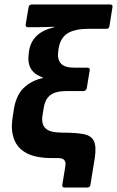

<svg xmlns="http://www.w3.org/2000/svg" viewBox="-20 -703 521 854"><path d="M267 131Q256 131 257 120L270 40Q273 25 270 16.5Q267 8 259.5 4Q252 0 236 0H210Q140 0 99 -21.5Q58 -43 43 -83Q28 -123 35 -173L41 -212Q50 -276 83.5 -310Q117 -344 171 -356V-358Q130 -373 116 -400Q102 -427 108 -466L109 -475Q115 -516 142.5 -543Q170 -570 221 -582L220 -584Q198 -583 178.5 -582.5Q159 -582 144 -582H105Q93 -582 94 -593L107 -670Q110 -683 121 -683H470Q483 -683 480 -670L467 -588Q465 -575 455 -575H377Q313 -575 281 -555Q249 -535 241 -489L239 -476Q234 -440 250.5 -421Q267 -402 311 -402H369Q381 -402 379 -390L366 -311Q365 -306 361 -302Q357 -298 352 -298H276Q228 -298 204 -280Q180 -262 174 -220L169 -190Q163 -151 182.5 -132Q202 -113 258 -113Q317 -113 351.5 -106.5Q386 -100 397.5 -76Q409 -52 402 -3L382 120Q380 131 368 131Z"/></svg>

Font: Sofia Sans Semi Condensed ExtraBold
Style: Italic
Weight: 800
Italic angle: -9°
Version: Version 4.100